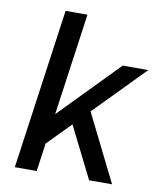

<svg xmlns="http://www.w3.org/2000/svg" viewBox="-83 -807 732 873"><g transform="rotate(10 283.0 -370.0)"><path d="M89 -172 448 -540H566L135 -100ZM149 -740H250L146 0H45ZM251 -274 332 -326 494 0H388Z"/></g></svg>

Font: Pathway Extreme 28pt Medium
Style: Italic
Weight: 500
Italic angle: -8°
Designer: Eduardo Rodriguez Tunni
Foundry: Eduardo Rodriguez Tunni
Version: Version 1.001;gftools[0.9.26]